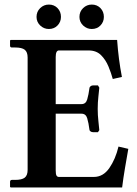

<svg xmlns="http://www.w3.org/2000/svg" viewBox="-20 -821 602 841"><path d="M27 0 24 -2V-24Q24 -33 32 -33H46Q76 -33 88.5 -43Q101 -53 101 -77V-569Q101 -593 88.5 -603Q76 -613 46 -613H32Q24 -613 24 -621V-644L27 -646H493Q499 -561 514 -484L474 -475Q467 -501 455 -530Q443 -559 422.5 -579.5Q402 -600 368 -600H238Q224 -600 224 -571V-365H337Q356 -365 362 -385.5Q368 -406 372 -436Q372 -439 376.5 -443Q381 -447 388 -447H409L415 -437Q414 -425 411 -398.5Q408 -372 408 -344Q408 -317 411 -290.5Q414 -264 415 -251L409 -242H388Q381 -242 376.5 -245.5Q372 -249 372 -252Q368 -283 362 -303Q356 -323 337 -323H224V-75Q224 -58 227.5 -52Q231 -46 238 -46H391Q432 -46 459 -85Q486 -124 499 -179L542 -169Q535 -129 527.5 -85Q520 -41 515 0ZM140 -747Q140 -770 156 -785.5Q172 -801 194 -801Q217 -801 232 -785.5Q247 -770 247 -747Q247 -725 232 -709.5Q217 -694 194 -694Q172 -694 156 -709.5Q140 -725 140 -747ZM328 -747Q328 -770 344 -785.5Q360 -801 382 -801Q405 -801 420 -785.5Q435 -770 435 -747Q435 -725 420 -709.5Q405 -694 382 -694Q360 -694 344 -709.5Q328 -725 328 -747Z"/></svg>

Font: Libertinus Serif SemiBold
Style: Regular
Weight: 600
Designer: Philipp H. Poll, Khaled Hosny
Foundry: Caleb Maclennan
Version: Version 7.051;RELEASE